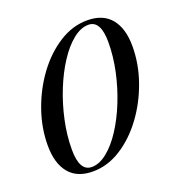

<svg xmlns="http://www.w3.org/2000/svg" viewBox="-103 -610 665 709"><g transform="rotate(-20 230.0 -256.0)"><path d="M314.5 -522Q376.5 -522 408 -483.5Q439.5 -445 439.5 -375Q439.5 -306 415.5 -237.8Q391.5 -169.5 350.2 -113.5Q309 -57.5 256 -23.8Q203 10 145 10Q83 10 51.5 -28.5Q20 -67 20 -137Q20 -206 44 -274.2Q68 -342.5 109.2 -398.5Q150.5 -454.5 203.5 -488.2Q256.5 -522 314.5 -522ZM146.5 -7Q176.5 -7 207.2 -31.8Q238 -56.5 265.5 -98.8Q293 -141 314.5 -194.5Q336 -248 348.5 -306Q361 -364 361 -420Q361 -505 313 -505Q283 -505 252.2 -480.2Q221.5 -455.5 194 -413.2Q166.5 -371 145 -317.5Q123.5 -264 111 -206Q98.5 -148 98.5 -92Q98.5 -7 146.5 -7Z"/></g></svg>

Font: Newsreader Display
Style: Italic
Weight: 400
Italic angle: -17°
Designer: Hugues Gentile
Foundry: Production Type
Version: Version 1.001